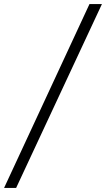

<svg xmlns="http://www.w3.org/2000/svg" viewBox="-90 -820 519 940"><path d="M348 -800H409L-11 100H-70Z"/></svg>

Font: Albert Sans Light
Style: Italic
Weight: 300
Italic angle: -11.25°
Designer: Andreas Rasmussen
Foundry: a.Foundry
Version: Version 1.025